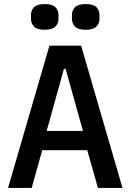

<svg xmlns="http://www.w3.org/2000/svg" viewBox="-20 -922 640 942"><path d="M581 0H460.5L408 -185H187L135.5 0H19.5L222.5 -698H378ZM387 -279.5 302 -584H293.5L209 -279.5ZM199.5 -776Q162.5 -776 147.2 -791.5Q132 -807 132 -829.5V-849Q132 -871.5 147.2 -886.8Q162.5 -902 199.5 -902Q236.5 -902 251.8 -886.8Q267 -871.5 267 -849V-829.5Q267 -807 251.8 -791.5Q236.5 -776 199.5 -776ZM400.5 -776Q363.5 -776 348.2 -791.5Q333 -807 333 -829.5V-849Q333 -871.5 348.2 -886.8Q363.5 -902 400.5 -902Q437.5 -902 452.8 -886.8Q468 -871.5 468 -849V-829.5Q468 -807 452.8 -791.5Q437.5 -776 400.5 -776Z"/></svg>

Font: Lilex Medium
Style: Regular
Weight: 500
Designer: Mike Abbink, Paul van der Laan, Pieter van Rosmalen, Mikhael Khrustik
Foundry: Mikhael Khrustik
Version: Version 1.100